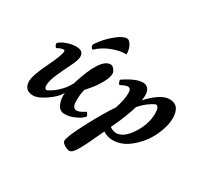

<svg xmlns="http://www.w3.org/2000/svg" viewBox="-196 -1011 1586 1514"><g transform="rotate(30 596.5 -254.0)"><path d="M610 -641Q545 -641 477 -613.5Q409 -586 361 -540Q354 -540 347 -549Q340 -558 340 -568.5Q340 -579 375.5 -623.5Q411 -668 463.5 -710Q516 -752 553 -752Q572 -752 591 -720.5Q610 -689 610 -641ZM163 -426Q140 -426 106 -407Q99 -407 93 -419Q87 -431 87 -438Q87 -445 106 -458Q125 -471 162 -483.5Q199 -496 239 -496Q304 -496 304 -442Q304 -411 274 -350.5Q244 -290 214 -223.5Q184 -157 184 -112Q184 -99 189 -91Q194 -83 205 -81Q209 -83 216 -86Q223 -89 243.5 -102Q264 -115 282 -131Q331 -173 364 -233Q448 -510 542 -510Q560 -510 575.5 -490Q591 -470 591 -453Q591 -416 559 -361Q527 -306 495 -270L463 -233Q450 -194 450 -127Q450 -60 488 -60Q508 -60 531.5 -72.5Q555 -85 565 -92Q568 -92 575.5 -80Q583 -68 583 -61.5Q583 -55 562 -38.5Q541 -22 502 -5.5Q463 11 421 11Q379 11 359.5 -25.5Q340 -62 340 -111Q340 -127 341 -134Q315 -86 246 -38.5Q177 9 133.5 9Q90 9 70 -14Q50 -37 50 -73Q50 -127 111.5 -253Q173 -379 173 -414Q173 -426 163 -426Z M1008 -415Q944 -388 883 -319Q852 -215 802 -112Q791 -88 789 -83Q820 -62 848 -62Q915 -62 977 -157Q1039 -252 1039 -351Q1039 -415 1008 -415ZM763 -27Q753 -7 728.5 46Q704 99 692 123.5Q680 148 661 182Q626 244 599 244Q581 244 553.5 227.5Q526 211 526 193Q526 155 605 5Q684 -145 747 -237Q776 -324 776 -384Q776 -427 747 -427Q732 -427 709 -416Q686 -405 683 -404Q677 -405 671 -418.5Q665 -432 665 -442Q771 -514 835 -514Q864 -514 882 -494Q900 -474 900 -432Q900 -422 896 -388Q1004 -505 1082 -505Q1178 -505 1178 -386Q1178 -312 1136 -223Q1094 -134 1016 -67Q938 0 852 0Q803 0 763 -27Z"/></g></svg>

Font: Clara
Style: Regular
Weight: 400
Designer: Proyecto DEMO
Foundry: Proyecto DEMO
Version: Version 1.002